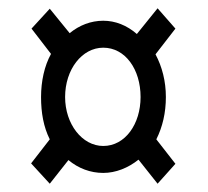

<svg xmlns="http://www.w3.org/2000/svg" viewBox="-20 -590 501 463"><path d="M100 -147 145 -204C169 -184 198 -173 229 -173C259 -173 289 -185 314 -205L360 -147L403 -195L357 -254C372 -284 380 -318 380 -356C380 -394 371 -429 355 -459L403 -521L360 -570L310 -508C286 -529 258 -540 229 -540C199 -540 171 -529 148 -510L100 -569L56 -521L103 -460C87 -431 79 -394 79 -356C79 -318 85 -284 100 -254L55 -196ZM229 -238C178 -238 137 -291 137 -356C137 -423 178 -475 229 -475C282 -475 319 -423 319 -356C319 -291 282 -238 229 -238Z"/></svg>

Font: Noto Serif Display ExtraCondensed ExtraBold
Style: Regular
Weight: 800
Width: 2
Designer: Monotype Design Team
Foundry: Monotype Imaging Inc.
Version: Version 2.009